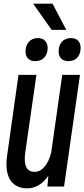

<svg xmlns="http://www.w3.org/2000/svg" viewBox="-20 -989 461 1049"><path d="M267 -969H161L262 -826H342ZM172 -655C215 -655 236 -683 240 -718C243 -752 227 -781 187 -781C145 -781 124 -752 120 -718C116 -683 132 -655 172 -655ZM353 -655C396 -655 417 -683 420 -718C424 -752 408 -781 368 -781C325 -781 304 -752 301 -718C297 -683 313 -655 353 -655ZM320 -580 260 -157C245 -94 212 -50 169 -50C125 -50 108 -86 118 -156L179 -580H81L19 -140C0 -7 57 40 129 40C168 40 211 21 244 -29L239 30H330L417 -580Z"/></svg>

Font: Smiley Sans Oblique
Style: Regular
Weight: 400
Italic angle: -8°
Designer: oooooohmygosh, Nagisa Chen, Janine Sui, Heda Shi, Jian Li
Foundry: atelierAnchor
Version: Version 2.0.1